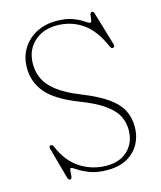

<svg xmlns="http://www.w3.org/2000/svg" viewBox="-110 -792 745 888"><g transform="rotate(-15 263.0 -348.0)"><path d="M295.5 15Q245.5 15 211.5 1.8Q177.5 -11.5 158.2 -24.8Q139 -38 133.5 -38Q128 -38 127.5 -25.2Q127 -12.5 125.5 0Q124 12.5 116 12.5Q108 12.5 105 1.5L63.5 -149Q60.5 -161.5 69.5 -163.5Q78 -165.5 83 -154.5Q113.5 -79.5 170.8 -42.5Q228 -5.5 297 -5.5Q361.5 -5.5 399 -42.5Q436.5 -79.5 437 -138Q437.5 -173.5 422 -205.2Q406.5 -237 365.5 -266.5Q324.5 -296 248 -325.5Q144 -366 100.2 -417.2Q56.5 -468.5 56.5 -537Q56.5 -589.5 81 -629Q105.5 -668.5 147.5 -690.5Q189.5 -712.5 242 -712.5Q290.5 -712.5 321.5 -700.5Q352.5 -688.5 369.8 -676.2Q387 -664 394 -664Q400 -664 401.2 -675.8Q402.5 -687.5 404.5 -699Q406.5 -710.5 414 -710.5Q421.5 -710.5 424.5 -700L472 -540.5Q475.5 -528.5 467.5 -525Q458 -521.5 453 -532.5Q416.5 -618 362.5 -655Q308.5 -692 239.5 -692Q172.5 -692 130.2 -652Q88 -612 88 -546.5Q88 -508.5 103.8 -475.2Q119.5 -442 158.5 -412Q197.5 -382 266.5 -354.5Q343.5 -324 387.5 -292.8Q431.5 -261.5 450 -225.5Q468.5 -189.5 468 -145Q468 -100.5 447.8 -64Q427.5 -27.5 389.2 -6.2Q351 15 295.5 15Z"/></g></svg>

Font: Fraunces 72pt S050 Thin
Style: Regular
Weight: 100
Version: Version 1.000; ttfautohint (v1.8.3)